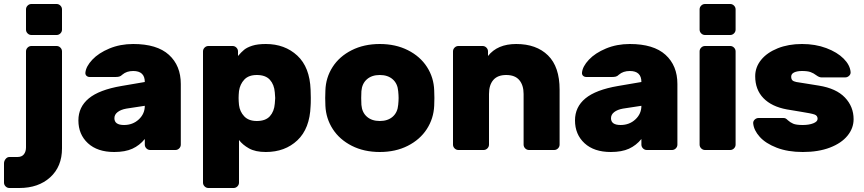

<svg xmlns="http://www.w3.org/2000/svg" viewBox="-61 -750 4318 960"><path d="M222 -575H96Q85 -575 77 -583Q69 -591 69 -602V-703Q69 -714 77 -722Q85 -730 96 -730H222Q233 -730 241 -722Q249 -714 249 -703V-602Q249 -591 241 -583Q233 -575 222 -575ZM96 -520H222Q233 -520 241 -512Q249 -504 249 -493V-8Q249 83 190 136.5Q131 190 36 190H-14Q-25 190 -33 182Q-41 174 -41 163V67Q-41 55 -33 45Q-25 35 -14 35H26Q48 35 58.5 21.5Q69 8 69 -13V-493Q69 -504 77 -512Q85 -520 96 -520Z M663 -340Q663 -395 605 -395Q572 -395 551 -377Q543 -369 535 -367Q527 -365 515 -365H388Q378 -365 371.5 -371Q365 -377 366 -387Q369 -418 400.5 -451.5Q432 -485 486 -507.5Q540 -530 605 -530Q724 -530 783.5 -476Q843 -422 843 -330V-27Q843 -16 835 -8Q827 0 816 0H690Q679 0 671 -8Q663 -16 663 -27V-55Q637 -23 601 -6.5Q565 10 510 10Q426 10 378.5 -34Q331 -78 331 -148Q331 -215 383 -258Q435 -301 546 -320ZM571 -207Q543 -202 527 -189.5Q511 -177 511 -159Q511 -125 559 -125Q603 -125 633 -153Q663 -181 663 -221Z M1134 163Q1134 174 1126 182Q1118 190 1107 190H981Q970 190 962 182Q954 174 954 163V-493Q954 -504 962 -512Q970 -520 981 -520H1102Q1113 -520 1121 -512Q1129 -504 1129 -493V-470Q1145 -489 1159.5 -501Q1174 -513 1200.5 -521.5Q1227 -530 1268 -530Q1363 -530 1425.5 -472Q1488 -414 1492 -301Q1493 -291 1493 -261Q1493 -230 1492 -220Q1488 -107 1426 -48.5Q1364 10 1268 10Q1216 10 1184 -8Q1152 -26 1134 -50ZM1223 -375Q1182 -375 1160.5 -352Q1139 -329 1134 -295Q1132 -275 1132 -260Q1132 -245 1134 -225Q1138 -192 1160 -168.5Q1182 -145 1223 -145Q1267 -145 1288.5 -169Q1310 -193 1313 -232Q1315 -252 1315 -260Q1315 -268 1313 -288Q1310 -327 1288.5 -351Q1267 -375 1223 -375Z M1838 10Q1759 10 1698 -21Q1637 -52 1603 -104.5Q1569 -157 1566 -221L1565 -260L1566 -298Q1568 -362 1602 -415Q1636 -468 1697.5 -499Q1759 -530 1838 -530Q1917 -530 1978.5 -499Q2040 -468 2074 -415Q2108 -362 2110 -298Q2111 -288 2111 -260Q2111 -231 2110 -221Q2107 -157 2073 -104.5Q2039 -52 1978 -21Q1917 10 1838 10ZM1930 -226Q1932 -246 1932 -260Q1932 -274 1930 -294Q1927 -332 1902.5 -353.5Q1878 -375 1838 -375Q1798 -375 1773.5 -353.5Q1749 -332 1746 -294Q1745 -284 1745 -260Q1745 -236 1746 -226Q1749 -188 1773.5 -166.5Q1798 -145 1838 -145Q1878 -145 1902.5 -166.5Q1927 -188 1930 -226Z M2710 0H2584Q2573 0 2565 -8Q2557 -16 2557 -27V-280Q2557 -324 2535.5 -349.5Q2514 -375 2470 -375Q2427 -375 2405.5 -350Q2384 -325 2384 -280V-27Q2384 -16 2376 -8Q2368 0 2357 0H2231Q2220 0 2212 -8Q2204 -16 2204 -27V-493Q2204 -504 2212 -512Q2220 -520 2231 -520H2352Q2363 -520 2371 -512Q2379 -504 2379 -493V-470Q2426 -530 2520 -530Q2621 -530 2679 -473Q2737 -416 2737 -302V-27Q2737 -16 2729 -8Q2721 0 2710 0Z M3146 -340Q3146 -395 3088 -395Q3055 -395 3034 -377Q3026 -369 3018 -367Q3010 -365 2998 -365H2871Q2861 -365 2854.5 -371Q2848 -377 2849 -387Q2852 -418 2883.5 -451.5Q2915 -485 2969 -507.5Q3023 -530 3088 -530Q3207 -530 3266.5 -476Q3326 -422 3326 -330V-27Q3326 -16 3318 -8Q3310 0 3299 0H3173Q3162 0 3154 -8Q3146 -16 3146 -27V-55Q3120 -23 3084 -6.5Q3048 10 2993 10Q2909 10 2861.5 -34Q2814 -78 2814 -148Q2814 -215 2866 -258Q2918 -301 3029 -320ZM3054 -207Q3026 -202 3010 -189.5Q2994 -177 2994 -159Q2994 -125 3042 -125Q3086 -125 3116 -153Q3146 -181 3146 -221Z M3590 -575H3464Q3453 -575 3445 -583Q3437 -591 3437 -602V-703Q3437 -714 3445 -722Q3453 -730 3464 -730H3590Q3601 -730 3609 -722Q3617 -714 3617 -703V-602Q3617 -591 3609 -583Q3601 -575 3590 -575ZM3590 0H3464Q3453 0 3445 -8Q3437 -16 3437 -27V-493Q3437 -504 3445 -512Q3453 -520 3464 -520H3590Q3601 -520 3609 -512Q3617 -504 3617 -493V-27Q3617 -16 3609 -8Q3601 0 3590 0Z M3715 -369Q3715 -414 3744.5 -450.5Q3774 -487 3827.5 -508.5Q3881 -530 3949 -530Q4016 -530 4070.5 -509.5Q4125 -489 4157 -457Q4189 -425 4192 -390Q4193 -379 4184.5 -371Q4176 -363 4165 -363H4046Q4035 -363 4020 -374Q4007 -384 3992 -389.5Q3977 -395 3949 -395Q3925 -395 3910 -388Q3895 -381 3895 -367Q3895 -355 3900.5 -349Q3906 -343 3920.5 -340Q3935 -337 3971 -332L4033 -322Q4120 -308 4163.5 -262.5Q4207 -217 4207 -154Q4207 -109 4176.5 -71.5Q4146 -34 4088.5 -12Q4031 10 3953 10Q3878 10 3822.5 -11.5Q3767 -33 3737.5 -66Q3708 -99 3705 -133Q3704 -144 3712.5 -152Q3721 -160 3732 -160H3856Q3863 -160 3867.5 -157.5Q3872 -155 3878 -149Q3890 -138 3905 -131.5Q3920 -125 3953 -125Q3984 -125 4005.5 -133.5Q4027 -142 4027 -156Q4027 -172 4011.5 -177.5Q3996 -183 3945 -191L3873 -203Q3797 -217 3756 -259.5Q3715 -302 3715 -369Z"/></svg>

Font: Rubik
Style: Regular
Weight: 700
Designer: Hubert & Fischer
Foundry: Hubert & Fischer
Version: Version 1.100